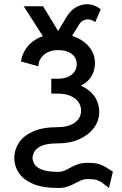

<svg xmlns="http://www.w3.org/2000/svg" viewBox="-20 -681 588 925"><path d="M277.8 -502 189.9 -501.5 94.2 -650.9H187.5ZM399.4 -660.6Q418.5 -660.6 433.3 -654.5Q448.2 -648.4 456.8 -642.3Q465.3 -636.2 465.3 -636.2L439 -574.7Q439 -574.7 428.2 -581.1Q417.5 -587.4 401.4 -587.4Q389.2 -587.4 377.9 -580.6Q366.7 -573.7 359.4 -560.5L323.2 -501.5L243.7 -504.4L295.4 -590.8Q316.9 -628.9 344 -644.8Q371.1 -660.6 399.4 -660.6ZM258.8 9.8Q205.1 9.8 179 22.2Q152.8 34.7 144.8 51.3Q136.7 67.9 136.7 80.1Q136.7 92.3 144.8 107.9Q152.8 123.5 179 135Q205.1 146.5 258.8 147Q277.3 147 292 140.4Q306.6 133.8 321.8 125.2Q336.9 116.7 356.2 110.1Q375.5 103.5 402.8 103.5Q437 103.5 456.8 109.6Q476.6 115.7 491.2 125.2Q505.9 134.8 523.9 146L504.9 224.6Q485.4 210 473.4 200.4Q461.4 190.9 446.5 186.3Q431.6 181.6 402.8 181.6Q384.8 181.6 369.9 188.2Q355 194.8 339.8 203.1Q324.7 211.4 305.4 218Q286.1 224.6 258.8 224.6Q185.5 224.6 139.2 204.8Q92.8 185.1 70.8 152.1Q48.8 119.1 48.8 80.1Q48.8 41 70.8 7.1Q92.8 -26.9 139.2 -47.6Q185.5 -68.4 258.8 -68.4Q293.9 -68.4 319.1 -78.6Q344.2 -88.9 357.4 -106.7Q370.6 -124.5 370.6 -147.9Q370.6 -171.4 357.4 -189.9Q344.2 -208.5 319.1 -219.2Q293.9 -230 258.8 -230Q240.7 -230 233.9 -230Q227.1 -230 227.1 -230V-301.8Q227.1 -301.8 234.1 -301.8Q241.2 -301.8 258.8 -301.8Q288.6 -301.8 308.6 -311Q328.6 -320.3 339.1 -336.2Q349.6 -352.1 349.6 -372.1Q349.6 -392.1 339.1 -407.2Q328.6 -422.4 308.6 -430.9Q288.6 -439.5 258.8 -439.5Q229.5 -439.5 208.5 -428.5Q187.5 -417.5 176.3 -399.7Q165 -381.8 165 -361.8L81.1 -384.8Q86.4 -421.4 108.4 -451.4Q130.4 -481.4 168.5 -499.5Q206.5 -517.6 258.8 -517.6Q311.5 -517.6 351.8 -498.8Q392.1 -480 414.8 -448.2Q437.5 -416.5 437.5 -377.9Q437.5 -356 430.7 -335.4Q423.8 -314.9 408.9 -297.9Q394 -280.8 369.6 -268.1Q400.4 -254.4 419.9 -234.9Q439.5 -215.3 448.7 -191.7Q458 -168 458 -141.6Q458 -99.6 432.6 -65.2Q407.2 -30.8 362.3 -10.5Q317.4 9.8 258.8 9.8Z"/></svg>

Font: Giphurs SC
Style: Regular
Weight: 400
Version: Version 0.920